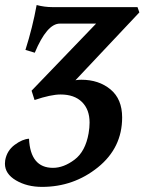

<svg xmlns="http://www.w3.org/2000/svg" viewBox="-65 -501 621 763"><path d="M102.1 241.7Q42.5 241.7 -1.5 215.8Q-45.4 189.9 -45.4 149.4L-44.4 136.2Q-37.6 97.7 -6.8 74.7Q23.9 51.8 50.3 50.3Q55.7 166 145.5 166Q188 166 231.2 133.5Q274.4 101.1 287.1 28.8Q291 5.9 291 -13.7Q291 -65.9 260.7 -95.7Q230.5 -125.5 175.8 -125.5Q137.2 -125.5 72.3 -103.5L60.5 -140.6L316.9 -407.2H172.9Q121.6 -407.2 73.2 -291.5L36.1 -302.7Q64.5 -392.1 80.6 -481Q111.8 -472.7 143.6 -472.7H481.4L488.8 -451.7L234.9 -182.1Q243.7 -184.1 258.3 -184.1Q327.6 -184.1 374 -145.8Q420.4 -107.4 420.4 -34.2Q420.4 86.4 324 164.1Q227.5 241.7 102.1 241.7Z"/></svg>

Font: Kelvinch
Style: Bold Italic
Weight: 700
Italic angle: -10°
Designer: Paul James Miller
Foundry: High-Logic / Made with FontCreator
Version: Version 3.30 September 23, 2016